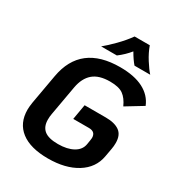

<svg xmlns="http://www.w3.org/2000/svg" viewBox="-216 -1059 1113 1206"><g transform="rotate(30 341.0 -456.0)"><path d="M51 -190Q51 -211 56 -243L94 -457Q139 -712 423 -712Q526 -712 591 -678.5Q656 -645 682 -581L562 -508Q540 -557 508.5 -579.5Q477 -602 413 -602Q333 -602 290.5 -565.5Q248 -529 235 -457L197 -243Q193 -223 193 -200Q193 -149 224 -123.5Q255 -98 324 -98Q391 -98 434 -122Q477 -146 484 -190L489 -221Q491 -233 491 -238Q491 -283 443 -283H329L348 -393H502Q566 -393 601 -368Q636 -343 636 -285Q636 -262 632 -241L621 -180Q605 -90 523 -39Q441 12 315 12Q187 12 119 -40.5Q51 -93 51 -190ZM404 -924H514Q530 -879 558.5 -834Q587 -789 609 -765H495Q471 -792 444 -839Q411 -798 367 -765H253Q285 -791 328.5 -835Q372 -879 404 -924Z"/></g></svg>

Font: KoHo
Style: Bold Italic
Weight: 700
Italic angle: -10°
Version: Version 1.000; ttfautohint (v1.6)